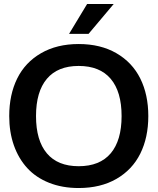

<svg xmlns="http://www.w3.org/2000/svg" viewBox="-20 -946 801 976"><path d="M379.9 9.8Q296.4 9.8 229.5 -16.8Q162.6 -43.5 118.4 -91.8Q74.2 -140.1 50.5 -207.3Q26.9 -274.4 26.9 -356Q26.9 -464.8 67.4 -546.9Q107.9 -628.9 188.5 -675.5Q269 -722.2 379.9 -722.2Q491.2 -722.2 571.8 -675.5Q652.3 -628.9 693.1 -546.9Q733.9 -464.8 733.9 -356Q733.9 -247.1 693.1 -165Q652.3 -83 571.8 -36.6Q491.2 9.8 379.9 9.8ZM379.9 -101.1Q487.3 -101.1 542.7 -166.5Q598.1 -231.9 598.1 -356Q598.1 -480 542.7 -545.4Q487.3 -610.8 379.9 -610.8Q273.4 -610.8 218.3 -545.4Q163.1 -480 163.1 -356Q163.1 -231.9 218.3 -166.5Q273.4 -101.1 379.9 -101.1ZM430.2 -773.9H331.1L422.9 -925.8H558.1Z"/></svg>

Font: Creato Display
Style: Bold
Weight: 700
Version: Version 1.000